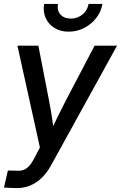

<svg xmlns="http://www.w3.org/2000/svg" viewBox="-32 -756 618 981"><path d="M-11.7 202.1 8.3 115.2 54.2 116.2Q73.2 117.7 88.4 112.1Q103.5 106.4 116.7 92.3Q129.9 78.1 142.1 54.7L171.9 -2.4L57.1 -522.5H164.1L220.2 -233.4Q228.5 -190.9 234.6 -148.4Q240.7 -106 246.6 -64H217.3Q236.8 -106 257.3 -148.4Q277.8 -190.9 299.8 -233.4L451.2 -522.5H565.9L230 86.9Q209.5 125 182.6 151.4Q155.8 177.7 123.5 191.4Q91.3 205.1 55.2 205.1Q37.1 205.1 20 204.1Q2.9 203.1 -11.7 202.1ZM318.4 -594.2Q276.9 -594.2 246.3 -613Q215.8 -631.8 201.4 -664.1Q187 -696.3 193.4 -735.8H264.2Q258.3 -702.6 276.9 -681.9Q295.4 -661.1 330.1 -661.1Q352.5 -661.1 371.8 -670.7Q391.1 -680.2 403.8 -697Q416.5 -713.9 420.4 -735.8H491.2Q484.9 -696.3 459.7 -664.1Q434.6 -631.8 397.7 -613Q360.8 -594.2 318.4 -594.2Z"/></svg>

Font: Inter 28pt Medium
Style: Italic
Weight: 500
Italic angle: -9.3988°
Designer: Rasmus Andersson
Foundry: rsms
Version: Version 4.001;git-66647c0bb